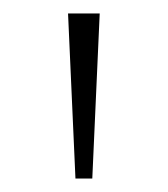

<svg xmlns="http://www.w3.org/2000/svg" viewBox="-20 -745 249 285"><path d="M92 -480 81 -725H128L117 -480Z"/></svg>

Font: REM Medium Thin
Style: Regular
Weight: 250
Version: Version 1.005;gftools[0.9.28]